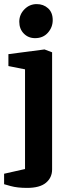

<svg xmlns="http://www.w3.org/2000/svg" viewBox="-25 -747 337 936"><path d="M107 169Q59 169 27 160Q-5 151 -5 151V100L97 77V-409L16 -425V-483L192 -506L229 -492V79Q229 119 199 144Q169 169 107 169ZM146 -561Q113 -561 91 -583.5Q69 -606 69 -641Q69 -676 94 -701.5Q119 -727 154 -727Q187 -727 209.5 -706.5Q232 -686 232 -649Q232 -614 208.5 -587.5Q185 -561 146 -561Z"/></svg>

Font: Faustina VF Beta
Style: Regular
Weight: 400
Designer: Alfonso Garcia
Foundry: Omnibus-Type
Version: Version 1.006